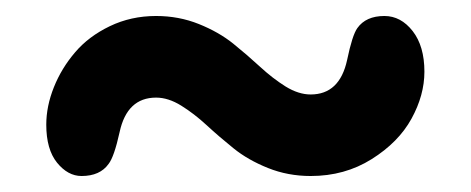

<svg xmlns="http://www.w3.org/2000/svg" viewBox="-20 -391 586 239"><path d="M174.3 -269.5Q138.2 -269.5 128.9 -226.6Q122.1 -195.8 115.2 -187Q104.5 -171.9 81.5 -171.9Q64.5 -171.9 51 -188.5Q37.6 -205.1 37.6 -235.8Q37.6 -258.8 47.1 -282.5Q56.6 -306.2 73.5 -325.9Q90.3 -345.7 116.7 -358.4Q143.1 -371.1 174.3 -371.1Q202.6 -371.1 227.5 -361.1Q252.4 -351.1 270.3 -336.7Q288.1 -322.3 303.7 -307.9Q319.3 -293.5 335.4 -283.4Q351.6 -273.4 366.7 -273.4Q402.8 -273.4 412.1 -316.4Q418.5 -347.2 424.8 -356Q435.5 -371.1 458.5 -371.1Q479 -371.1 493.7 -352.3Q508.3 -333.5 508.3 -301.8Q508.3 -272.5 492.2 -243.2Q476.1 -213.9 442.6 -192.9Q409.2 -171.9 366.7 -171.9Q338.4 -171.9 313.5 -181.9Q288.6 -191.9 270.8 -206.3Q252.9 -220.7 237.3 -235.1Q221.7 -249.5 205.6 -259.5Q189.5 -269.5 174.3 -269.5Z"/></svg>

Font: Cooper*
Style: Bold
Weight: 700
Designer: Owen Earl
Foundry: indestructible type*
Version: Version 0.001